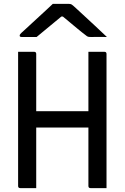

<svg xmlns="http://www.w3.org/2000/svg" viewBox="-20 -966 640 986"><path d="M527 0H445Q434 0 434 -11V-311H166V0H84Q73 0 73 -11V-700H155Q166 -700 166 -689V-395H434V-700H516Q527 -700 527 -689ZM251 -946H335Q343 -946 348.5 -942.5Q354 -939 369 -925Q380 -915 407.5 -889.5Q435 -864 468.5 -833Q502 -802 529 -776Q510 -777 488 -776.5Q466 -776 448 -776Q437 -776 432 -777.5Q427 -779 419 -786Q404 -797 374.5 -821.5Q345 -846 303 -881H295Q254 -847 223 -821.5Q192 -796 168 -776H92Q81 -776 81 -783Q81 -787 84.5 -791.5Q88 -796 104 -810Q121 -826 149.5 -852Q178 -878 206 -904Q234 -930 251 -946Z"/></svg>

Font: Recursive Mn Lnr St
Style: Regular
Weight: 400
Monospace: yes
Version: Version 1.079;hotconv 1.0.112;makeotfexe 2.5.65598; ttfautoh